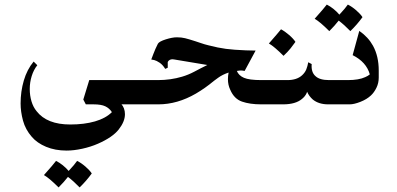

<svg xmlns="http://www.w3.org/2000/svg" viewBox="-20 -456 1735 839"><path d="M225 247Q256 263 280 291Q307 262 317 247Q335 256 353.5 272Q372 288 381 302Q357 335 328 363Q302 336 277 317Q260 339 236 363Q195 322 172 309Q214 262 225 247Z M629 0H511Q517 6 521.5 17.5Q526 29 526 43Q526 75 499 109.5Q472 144 408 172Q376 186 339 194Q302 202 271 202Q221 202 181.5 185.5Q142 169 119 142Q91 110 80.5 71Q70 32 70 -4Q70 -56 84 -104Q98 -152 127 -187L143 -171Q127 -151 118.5 -123.5Q110 -96 110 -67Q110 -39 117.5 -13.5Q125 12 140 30Q185 88 287 88Q348 88 395 74.5Q442 61 469 34Q458 17 440 8.5Q422 0 389 0H355L344 -21L370 -106H629Z M1185 -106V0H1121Q1072 0 1037.5 -12Q1003 -24 986 -64Q976 -85 976 -110Q976 -124 979 -139Q952 -130 933 -116L914 -102Q877 -71 836 -47Q755 0 672 0H612Q590 0 574.5 -15.5Q559 -31 559 -52Q559 -74 574.5 -90Q590 -106 612 -106H670Q726 -106 776 -121Q803 -129 828.5 -142.5Q854 -156 858 -158L886 -172L742 -196L734 -197Q719 -197 713 -185V-160L702 -155Q691 -173 677.5 -182Q664 -191 654 -193.5Q644 -196 641 -196Q643 -201 650.5 -221Q658 -241 670 -265Q676 -275 704.5 -284Q733 -293 753 -293Q773 -293 789 -289Q805 -285 833 -276Q840 -274 857 -268Q874 -262 891 -258Q933 -247 967.5 -242.5Q1002 -238 1054 -236L1097 -235L1049 -146Q1039 -148 1033 -148Q1027 -148 1015 -146Q1023 -126 1046 -116Q1069 -106 1122 -106Z M1271 -273Q1262 -260 1250 -245Q1238 -230 1219 -212Q1178 -253 1155 -266Q1197 -314 1208 -328Q1225 -319 1243.5 -303Q1262 -287 1271 -273Z M1461 -106V0H1414Q1373 0 1347 -21Q1330 -36 1322 -55Q1321 -50 1315.5 -41Q1310 -32 1300 -24Q1272 0 1217 0H1168Q1146 0 1130.5 -15.5Q1115 -31 1115 -53Q1115 -75 1130.5 -90.5Q1146 -106 1168 -106H1236Q1277 -106 1300 -127Q1313 -139 1318.5 -153Q1324 -167 1327 -184L1342 -176Q1339 -140 1359 -123Q1377 -106 1418 -106Z M1408 -436Q1439 -420 1463 -392Q1490 -421 1500 -436Q1518 -427 1536.5 -411Q1555 -395 1564 -381Q1540 -348 1511 -320Q1485 -347 1460 -366Q1443 -344 1419 -320Q1378 -361 1355 -374Q1397 -421 1408 -436Z M1635 -117Q1635 -93 1625 -72.5Q1615 -52 1601 -39Q1583 -22 1555 -11Q1527 0 1508 0H1444Q1422 0 1406.5 -15.5Q1391 -31 1391 -53Q1391 -75 1406.5 -90.5Q1422 -106 1444 -106H1500Q1548 -106 1576 -119Q1588 -124 1596 -131Q1581 -185 1521 -215L1550 -321Q1589 -294 1610 -256Q1635 -210 1635 -148Z"/></svg>

Font: Katibeh
Style: Regular
Weight: 400
Designer: Arabic design by Kourosh Beigpour, Latin design by Eduardo Tunni, engineering by Lasse Fister
Version: Version 1.000